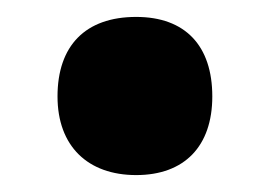

<svg xmlns="http://www.w3.org/2000/svg" viewBox="-20 -195 318 227"><path d="M48 -81C48 -22 84 12 141 12C198 12 231 -22 231 -81C231 -141 199 -175 141 -175C81 -175 48 -141 48 -81Z"/></svg>

Font: Noto Sans Oriya ExtCond Blk
Style: Regular
Weight: 900
Width: 2
Designer: Amélie Bonet and Sol Matas
Foundry: Google LLC
Version: Version 2.006